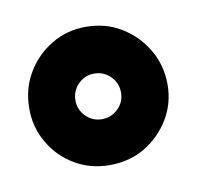

<svg xmlns="http://www.w3.org/2000/svg" viewBox="-41 -726 320 312"><g transform="rotate(-10 119.0 -570.0)"><path d="M118 -456.2Q86.3 -456.2 60.7 -471.3Q35 -486.5 19.9 -512.2Q4.7 -537.9 4.7 -569.1Q4.7 -601.5 19.9 -627.2Q35 -653 60.7 -668.6Q86.3 -684.3 118 -684.3Q150.5 -684.3 176 -668.8Q201.6 -653.3 217.2 -627.2Q232.8 -601.2 232.8 -568.9Q232.8 -537.9 217.2 -512.2Q201.5 -486.5 176 -471.3Q150.4 -456.2 118 -456.2ZM118.2 -531.9Q134.1 -531.9 145.1 -542.9Q156.1 -553.9 156.1 -569.2Q156.1 -585.1 145.1 -596.1Q134.1 -607.1 118.2 -607.1Q102.9 -607.1 91.9 -596.1Q80.9 -585.1 80.9 -569.2Q80.9 -553.9 91.9 -542.9Q102.9 -531.9 118.2 -531.9Z"/></g></svg>

Font: Faustina Light
Style: Regular
Weight: 300
Designer: Alfonso Garcia
Foundry: http://www.omnibus-type.com
Version: Version 1.200